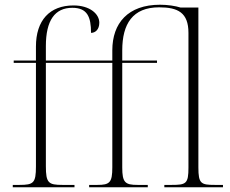

<svg xmlns="http://www.w3.org/2000/svg" viewBox="-20 -792 972 812"><path d="M34 0H295V-10H244C185 -10 174 -18 174 -89V-526H455V-84C455 -20 444 -10 392 -10H357V0H605V-10H562C509 -10 497 -20 497 -84V-526H644V-536H497V-579C497 -691 541 -761 653 -761C732 -761 777 -739 777 -653V-83C777 -15 767 -10 706 -10H675V0H923V-10H889C830 -10 819 -15 819 -84V-760H744C722 -767 689 -772 657 -772C521 -772 455 -694 455 -579V-536H174V-597C174 -706 212 -759 286 -759C349 -759 365 -721 365 -653C383 -653 400 -667 400 -696C400 -733 360 -769 291 -769C190 -769 132 -706 132 -595V-536H38V-526H132V-88C132 -18 122 -10 62 -10H34Z"/></svg>

Font: Noto Serif Display ExtraLight
Style: Regular
Weight: 200
Designer: Monotype Design Team
Foundry: Monotype Imaging Inc.
Version: Version 2.009